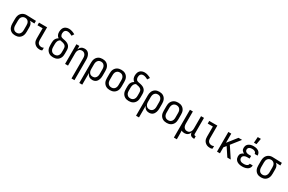

<svg xmlns="http://www.w3.org/2000/svg" viewBox="199 -2467 6602 4395"><g transform="rotate(30 3500.0 -270.0)"><path d="M246 8Q219 8 192.5 2.5Q166 -3 143 -16.5Q120 -30 102.5 -50.5Q85 -71 74.5 -95.5Q64 -120 60 -146.5Q56 -173 56 -200V-320Q56 -346 59.5 -371.5Q63 -397 73 -420.5Q83 -444 99.5 -464.5Q116 -485 137.5 -499Q159 -513 184 -520.5Q209 -528 235 -528H250L494 -520V-450L375 -454Q391 -443 403 -427.5Q415 -412 422.5 -394.5Q430 -377 433 -358Q436 -339 436 -320V-200Q436 -173 432 -146.5Q428 -120 417.5 -95.5Q407 -71 389.5 -50.5Q372 -30 349 -16.5Q326 -3 299.5 2.5Q273 8 246 8ZM246 -62Q263 -62 279.5 -66Q296 -70 309.5 -80Q323 -90 333 -104Q343 -118 348.5 -134Q354 -150 356 -166.5Q358 -183 358 -200V-320Q358 -344 354 -367.5Q350 -391 337.5 -411Q325 -431 304 -443.5Q283 -456 259 -458H242Q217 -458 194.5 -446Q172 -434 158 -414Q144 -394 139 -369.5Q134 -345 134 -320V-200Q134 -183 136 -166.5Q138 -150 143.5 -134Q149 -118 159 -104Q169 -90 182.5 -80Q196 -70 212.5 -66Q229 -62 246 -62Z M904 8Q878 8 853 4Q828 0 805 -11.5Q782 -23 763 -41Q744 -59 732 -81.5Q720 -104 715.5 -129Q711 -154 711 -180V-450H575V-520H789V-180Q789 -157 795.5 -134Q802 -111 818.5 -94Q835 -77 857.5 -69.5Q880 -62 904 -62Q918 -62 932 -66Q946 -70 958 -78V-8Q946 0 932 4Q918 8 904 8Z M1250 8Q1223 8 1196.5 2.5Q1170 -3 1146.5 -16Q1123 -29 1104.5 -49.5Q1086 -70 1075 -94.5Q1064 -119 1060 -146Q1056 -173 1056 -200V-272Q1056 -297 1060.5 -321Q1065 -345 1076 -366Q1087 -387 1104.5 -404.5Q1122 -422 1144 -433Q1127 -443 1114 -458.5Q1101 -474 1093 -492Q1085 -510 1082 -529.5Q1079 -549 1079 -569Q1079 -591 1083 -613.5Q1087 -636 1096 -656.5Q1105 -677 1120 -694Q1135 -711 1154.5 -722Q1174 -733 1196 -738Q1218 -743 1241 -743Q1285 -743 1327.5 -728.5Q1370 -714 1408 -692L1369 -632Q1355 -640 1340 -647Q1325 -654 1310 -660Q1295 -666 1279 -669.5Q1263 -673 1247 -673Q1227 -673 1208.5 -666Q1190 -659 1178 -644Q1166 -629 1161 -609.5Q1156 -590 1156 -570Q1156 -554 1160 -537.5Q1164 -521 1173.5 -507.5Q1183 -494 1199 -487Q1215 -480 1231 -476.5Q1247 -473 1263.5 -470Q1280 -467 1296.5 -463Q1313 -459 1328.5 -453.5Q1344 -448 1359 -440.5Q1374 -433 1387 -422.5Q1400 -412 1410.5 -399Q1421 -386 1428 -370.5Q1435 -355 1438.5 -339Q1442 -323 1443 -306Q1444 -289 1444 -272V-200Q1444 -173 1440 -146Q1436 -119 1425 -94.5Q1414 -70 1395.5 -49.5Q1377 -29 1353.5 -16Q1330 -3 1303.5 2.5Q1277 8 1250 8ZM1250 -62Q1267 -62 1284 -66Q1301 -70 1315 -79.5Q1329 -89 1339.5 -103Q1350 -117 1356 -133Q1362 -149 1364 -166Q1366 -183 1366 -200V-272Q1366 -293 1363 -313.5Q1360 -334 1348.5 -351Q1337 -368 1319.5 -379Q1302 -390 1282 -395.5Q1262 -401 1242 -404Q1222 -407 1202 -412Q1183 -403 1169 -387.5Q1155 -372 1147 -353Q1139 -334 1136.5 -313.5Q1134 -293 1134 -272V-200Q1134 -183 1136 -166Q1138 -149 1144 -133Q1150 -117 1160.5 -103Q1171 -89 1185 -79.5Q1199 -70 1216 -66Q1233 -62 1250 -62Z M1858 215V-320Q1858 -337 1856 -353.5Q1854 -370 1849 -385.5Q1844 -401 1834.5 -415Q1825 -429 1812 -439Q1799 -449 1783 -453.5Q1767 -458 1750 -458Q1733 -458 1717 -453.5Q1701 -449 1688 -439Q1675 -429 1665.5 -415Q1656 -401 1651 -385.5Q1646 -370 1644 -353.5Q1642 -337 1642 -320V0H1564V-520H1642V-429Q1650 -450 1663 -469.5Q1676 -489 1694.5 -502.5Q1713 -516 1735.5 -522Q1758 -528 1780 -528Q1805 -528 1829 -521Q1853 -514 1871.5 -498.5Q1890 -483 1903 -461.5Q1916 -440 1923.5 -416.5Q1931 -393 1933.5 -368.5Q1936 -344 1936 -320V215Z M2064 215V-320Q2064 -347 2068 -373.5Q2072 -400 2082.5 -424.5Q2093 -449 2110.5 -469.5Q2128 -490 2151 -503.5Q2174 -517 2200.5 -522.5Q2227 -528 2254 -528Q2281 -528 2307.5 -522.5Q2334 -517 2357 -503.5Q2380 -490 2397.5 -469.5Q2415 -449 2425.5 -424.5Q2436 -400 2440 -373.5Q2444 -347 2444 -320V-200Q2444 -175 2441 -150.5Q2438 -126 2430.5 -102.5Q2423 -79 2409.5 -57.5Q2396 -36 2377 -21Q2358 -6 2333.5 1Q2309 8 2284 8Q2261 8 2238 2Q2215 -4 2196 -18Q2177 -32 2163.5 -51Q2150 -70 2142 -92V215ZM2254 -62Q2271 -62 2287.5 -66Q2304 -70 2317.5 -80Q2331 -90 2341 -104Q2351 -118 2356.5 -134Q2362 -150 2364 -166.5Q2366 -183 2366 -200V-320Q2366 -337 2364 -353.5Q2362 -370 2356.5 -386Q2351 -402 2341 -416Q2331 -430 2317.5 -440Q2304 -450 2287.5 -454Q2271 -458 2254 -458Q2237 -458 2220.5 -454Q2204 -450 2190.5 -440Q2177 -430 2167 -416Q2157 -402 2151.5 -386Q2146 -370 2144 -353.5Q2142 -337 2142 -320V-200Q2142 -183 2144 -166.5Q2146 -150 2151.5 -134Q2157 -118 2167 -104Q2177 -90 2190.5 -80Q2204 -70 2220.5 -66Q2237 -62 2254 -62Z M2750 8Q2723 8 2696.5 2.5Q2670 -3 2646.5 -16Q2623 -29 2604.5 -49.5Q2586 -70 2575 -94.5Q2564 -119 2560 -146Q2556 -173 2556 -200V-320Q2556 -347 2560 -374Q2564 -401 2575 -425.5Q2586 -450 2604.5 -470.5Q2623 -491 2646.5 -504Q2670 -517 2696.5 -522.5Q2723 -528 2750 -528Q2777 -528 2803.5 -522.5Q2830 -517 2853.5 -504Q2877 -491 2895.5 -470.5Q2914 -450 2925 -425.5Q2936 -401 2940 -374Q2944 -347 2944 -320V-200Q2944 -173 2940 -146Q2936 -119 2925 -94.5Q2914 -70 2895.5 -49.5Q2877 -29 2853.5 -16Q2830 -3 2803.5 2.5Q2777 8 2750 8ZM2750 -62Q2767 -62 2784 -66Q2801 -70 2815 -79.5Q2829 -89 2839.5 -103Q2850 -117 2856 -133Q2862 -149 2864 -166Q2866 -183 2866 -200V-320Q2866 -337 2864 -354Q2862 -371 2856 -387Q2850 -403 2839.5 -417Q2829 -431 2815 -440.5Q2801 -450 2784 -454Q2767 -458 2750 -458Q2733 -458 2716 -454Q2699 -450 2685 -440.5Q2671 -431 2660.5 -417Q2650 -403 2644 -387Q2638 -371 2636 -354Q2634 -337 2634 -320V-200Q2634 -183 2636 -166Q2638 -149 2644 -133Q2650 -117 2660.5 -103Q2671 -89 2685 -79.5Q2699 -70 2716 -66Q2733 -62 2750 -62Z M3250 8Q3223 8 3196.5 2.5Q3170 -3 3146.5 -16Q3123 -29 3104.5 -49.5Q3086 -70 3075 -94.5Q3064 -119 3060 -146Q3056 -173 3056 -200V-272Q3056 -297 3060.5 -321Q3065 -345 3076 -366Q3087 -387 3104.5 -404.5Q3122 -422 3144 -433Q3127 -443 3114 -458.5Q3101 -474 3093 -492Q3085 -510 3082 -529.5Q3079 -549 3079 -569Q3079 -591 3083 -613.5Q3087 -636 3096 -656.5Q3105 -677 3120 -694Q3135 -711 3154.5 -722Q3174 -733 3196 -738Q3218 -743 3241 -743Q3285 -743 3327.5 -728.5Q3370 -714 3408 -692L3369 -632Q3355 -640 3340 -647Q3325 -654 3310 -660Q3295 -666 3279 -669.5Q3263 -673 3247 -673Q3227 -673 3208.5 -666Q3190 -659 3178 -644Q3166 -629 3161 -609.5Q3156 -590 3156 -570Q3156 -554 3160 -537.5Q3164 -521 3173.5 -507.5Q3183 -494 3199 -487Q3215 -480 3231 -476.5Q3247 -473 3263.5 -470Q3280 -467 3296.5 -463Q3313 -459 3328.5 -453.5Q3344 -448 3359 -440.5Q3374 -433 3387 -422.5Q3400 -412 3410.5 -399Q3421 -386 3428 -370.5Q3435 -355 3438.5 -339Q3442 -323 3443 -306Q3444 -289 3444 -272V-200Q3444 -173 3440 -146Q3436 -119 3425 -94.5Q3414 -70 3395.5 -49.5Q3377 -29 3353.5 -16Q3330 -3 3303.5 2.5Q3277 8 3250 8ZM3250 -62Q3267 -62 3284 -66Q3301 -70 3315 -79.5Q3329 -89 3339.5 -103Q3350 -117 3356 -133Q3362 -149 3364 -166Q3366 -183 3366 -200V-272Q3366 -293 3363 -313.5Q3360 -334 3348.5 -351Q3337 -368 3319.5 -379Q3302 -390 3282 -395.5Q3262 -401 3242 -404Q3222 -407 3202 -412Q3183 -403 3169 -387.5Q3155 -372 3147 -353Q3139 -334 3136.5 -313.5Q3134 -293 3134 -272V-200Q3134 -183 3136 -166Q3138 -149 3144 -133Q3150 -117 3160.5 -103Q3171 -89 3185 -79.5Q3199 -70 3216 -66Q3233 -62 3250 -62Z M3564 215V-320Q3564 -347 3568 -373.5Q3572 -400 3582.5 -424.5Q3593 -449 3610.5 -469.5Q3628 -490 3651 -503.5Q3674 -517 3700.5 -522.5Q3727 -528 3754 -528Q3781 -528 3807.5 -522.5Q3834 -517 3857 -503.5Q3880 -490 3897.5 -469.5Q3915 -449 3925.5 -424.5Q3936 -400 3940 -373.5Q3944 -347 3944 -320V-200Q3944 -175 3941 -150.5Q3938 -126 3930.5 -102.5Q3923 -79 3909.5 -57.5Q3896 -36 3877 -21Q3858 -6 3833.5 1Q3809 8 3784 8Q3761 8 3738 2Q3715 -4 3696 -18Q3677 -32 3663.5 -51Q3650 -70 3642 -92V215ZM3754 -62Q3771 -62 3787.5 -66Q3804 -70 3817.5 -80Q3831 -90 3841 -104Q3851 -118 3856.5 -134Q3862 -150 3864 -166.5Q3866 -183 3866 -200V-320Q3866 -337 3864 -353.5Q3862 -370 3856.5 -386Q3851 -402 3841 -416Q3831 -430 3817.5 -440Q3804 -450 3787.5 -454Q3771 -458 3754 -458Q3737 -458 3720.5 -454Q3704 -450 3690.5 -440Q3677 -430 3667 -416Q3657 -402 3651.5 -386Q3646 -370 3644 -353.5Q3642 -337 3642 -320V-200Q3642 -183 3644 -166.5Q3646 -150 3651.5 -134Q3657 -118 3667 -104Q3677 -90 3690.5 -80Q3704 -70 3720.5 -66Q3737 -62 3754 -62Z M4250 8Q4223 8 4196.5 2.5Q4170 -3 4146.5 -16Q4123 -29 4104.5 -49.5Q4086 -70 4075 -94.5Q4064 -119 4060 -146Q4056 -173 4056 -200V-320Q4056 -347 4060 -374Q4064 -401 4075 -425.5Q4086 -450 4104.5 -470.5Q4123 -491 4146.5 -504Q4170 -517 4196.5 -522.5Q4223 -528 4250 -528Q4277 -528 4303.5 -522.5Q4330 -517 4353.5 -504Q4377 -491 4395.5 -470.5Q4414 -450 4425 -425.5Q4436 -401 4440 -374Q4444 -347 4444 -320V-200Q4444 -173 4440 -146Q4436 -119 4425 -94.5Q4414 -70 4395.5 -49.5Q4377 -29 4353.5 -16Q4330 -3 4303.5 2.5Q4277 8 4250 8ZM4250 -62Q4267 -62 4284 -66Q4301 -70 4315 -79.5Q4329 -89 4339.5 -103Q4350 -117 4356 -133Q4362 -149 4364 -166Q4366 -183 4366 -200V-320Q4366 -337 4364 -354Q4362 -371 4356 -387Q4350 -403 4339.5 -417Q4329 -431 4315 -440.5Q4301 -450 4284 -454Q4267 -458 4250 -458Q4233 -458 4216 -454Q4199 -450 4185 -440.5Q4171 -431 4160.5 -417Q4150 -403 4144 -387Q4138 -371 4136 -354Q4134 -337 4134 -320V-200Q4134 -183 4136 -166Q4138 -149 4144 -133Q4150 -117 4160.5 -103Q4171 -89 4185 -79.5Q4199 -70 4216 -66Q4233 -62 4250 -62Z M4564 215V-520H4642V-200Q4642 -183 4644 -166.5Q4646 -150 4651 -134.5Q4656 -119 4665.5 -105Q4675 -91 4688 -81Q4701 -71 4717 -66.5Q4733 -62 4750 -62Q4767 -62 4783 -66.5Q4799 -71 4812 -81Q4825 -91 4834.5 -105Q4844 -119 4849 -134.5Q4854 -150 4856 -166.5Q4858 -183 4858 -200V-520H4936V-93Q4936 -87 4938 -81Q4940 -75 4944.5 -70.5Q4949 -66 4955 -64Q4961 -62 4967 -62H4982V8H4967Q4946 8 4925.5 2.5Q4905 -3 4889 -16.5Q4873 -30 4865.5 -50Q4858 -70 4858 -91Q4850 -70 4837 -50.5Q4824 -31 4805.5 -17.5Q4787 -4 4764.5 2Q4742 8 4720 8Q4698 8 4677 3Q4656 -2 4638 -14Q4640 16 4641 46.5Q4642 77 4642 108V215Z M5404 8Q5378 8 5353 4Q5328 0 5305 -11.5Q5282 -23 5263 -41Q5244 -59 5232 -81.5Q5220 -104 5215.5 -129Q5211 -154 5211 -180V-450H5075V-520H5289V-180Q5289 -157 5295.5 -134Q5302 -111 5318.5 -94Q5335 -77 5357.5 -69.5Q5380 -62 5404 -62Q5418 -62 5432 -66Q5446 -70 5458 -78V-8Q5446 0 5432 4Q5418 8 5404 8Z M5853 0 5707 -221 5657 -158V0H5580V-520H5657V-278L5848 -520H5943L5756 -283L5943 0Z M6247 8Q6223 8 6199.5 5Q6176 2 6153 -5.5Q6130 -13 6110 -26.5Q6090 -40 6075.5 -59.5Q6061 -79 6054.5 -102Q6048 -125 6048 -149Q6048 -170 6053.5 -190Q6059 -210 6072 -226Q6085 -242 6102.5 -253Q6120 -264 6139 -271Q6123 -278 6108 -288.5Q6093 -299 6082.5 -313.5Q6072 -328 6068 -345.5Q6064 -363 6064 -381Q6064 -403 6070 -425Q6076 -447 6089 -464.5Q6102 -482 6120.5 -495Q6139 -508 6160 -515.5Q6181 -523 6203 -525.5Q6225 -528 6247 -528Q6268 -528 6289.5 -525.5Q6311 -523 6331.5 -516.5Q6352 -510 6370.5 -498.5Q6389 -487 6402.5 -470Q6416 -453 6423 -432.5Q6430 -412 6430 -390V-385H6352V-388Q6352 -405 6341.5 -420.5Q6331 -436 6315.5 -444Q6300 -452 6282.5 -455Q6265 -458 6247 -458Q6229 -458 6210.5 -454.5Q6192 -451 6176 -441.5Q6160 -432 6151 -415.5Q6142 -399 6142 -380Q6142 -368 6146 -356Q6150 -344 6158.5 -335Q6167 -326 6178 -320Q6189 -314 6201 -311Q6213 -308 6225.5 -306.5Q6238 -305 6250 -305H6306V-235H6250Q6236 -235 6222 -234Q6208 -233 6194 -229Q6180 -225 6167.5 -218.5Q6155 -212 6145 -202Q6135 -192 6130.5 -178.5Q6126 -165 6126 -150Q6126 -129 6136.5 -110Q6147 -91 6165.5 -80Q6184 -69 6205 -65.5Q6226 -62 6247 -62Q6260 -62 6273 -63Q6286 -64 6299 -67Q6312 -70 6324 -75Q6336 -80 6346 -88.5Q6356 -97 6362 -109Q6368 -121 6368 -134V-135H6446V-132Q6446 -109 6437.5 -87.5Q6429 -66 6414 -49Q6399 -32 6379 -21Q6359 -10 6337 -3.5Q6315 3 6292.5 5.5Q6270 8 6247 8ZM6210 -600 6221 -755H6304L6277 -600Z M6746 8Q6719 8 6692.5 2.5Q6666 -3 6643 -16.5Q6620 -30 6602.5 -50.5Q6585 -71 6574.5 -95.5Q6564 -120 6560 -146.5Q6556 -173 6556 -200V-320Q6556 -346 6559.5 -371.5Q6563 -397 6573 -420.5Q6583 -444 6599.5 -464.5Q6616 -485 6637.5 -499Q6659 -513 6684 -520.5Q6709 -528 6735 -528H6750L6994 -520V-450L6875 -454Q6891 -443 6903 -427.5Q6915 -412 6922.5 -394.5Q6930 -377 6933 -358Q6936 -339 6936 -320V-200Q6936 -173 6932 -146.5Q6928 -120 6917.5 -95.5Q6907 -71 6889.5 -50.5Q6872 -30 6849 -16.5Q6826 -3 6799.5 2.5Q6773 8 6746 8ZM6746 -62Q6763 -62 6779.5 -66Q6796 -70 6809.5 -80Q6823 -90 6833 -104Q6843 -118 6848.5 -134Q6854 -150 6856 -166.5Q6858 -183 6858 -200V-320Q6858 -344 6854 -367.5Q6850 -391 6837.5 -411Q6825 -431 6804 -443.5Q6783 -456 6759 -458H6742Q6717 -458 6694.5 -446Q6672 -434 6658 -414Q6644 -394 6639 -369.5Q6634 -345 6634 -320V-200Q6634 -183 6636 -166.5Q6638 -150 6643.5 -134Q6649 -118 6659 -104Q6669 -90 6682.5 -80Q6696 -70 6712.5 -66Q6729 -62 6746 -62Z"/></g></svg>

Font: Iosevka MaddieWtf
Style: Regular
Weight: 400
Monospace: yes
Designer: Belleve Invis
Foundry: Belleve Invis
Version: Version 31.3.0; ttfautohint (v1.8.3)